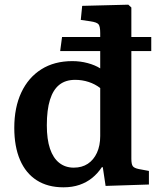

<svg xmlns="http://www.w3.org/2000/svg" viewBox="-20 -786 667 820"><path d="M251 14Q184 14 137 -16Q90 -46 65.5 -103Q41 -160 41 -240Q41 -327 71 -391Q101 -455 156.5 -490Q212 -525 289 -525Q323 -525 354.5 -516.5Q386 -508 408 -494V-568H237L245 -628H408V-645Q408 -673 401 -682Q394 -691 366 -695L325 -701L331 -761L528 -766L541 -754V-628H626V-568H541V-108Q541 -85 547 -76.5Q553 -68 573 -64L616 -56V2L431 8L419 -72H415Q397 -45 373.5 -26Q350 -7 319.5 3.5Q289 14 251 14ZM295 -70Q330 -70 355 -86.5Q380 -103 394 -133.5Q408 -164 408 -205V-410Q386 -427 358.5 -436Q331 -445 301 -445Q260 -445 233.5 -424Q207 -403 193.5 -360Q180 -317 180 -251Q180 -191 193.5 -151Q207 -111 233 -90.5Q259 -70 295 -70Z"/></svg>

Font: Literata 18pt SemiBold
Style: Regular
Weight: 600
Designer: Latin by Veronika Burian and Jose Scaglione. Greek by Irene Vlachou. Cyrillic by Vera Evstafieva.
Foundry: TypeTogether
Version: Version 3.103;gftools[0.9.29]